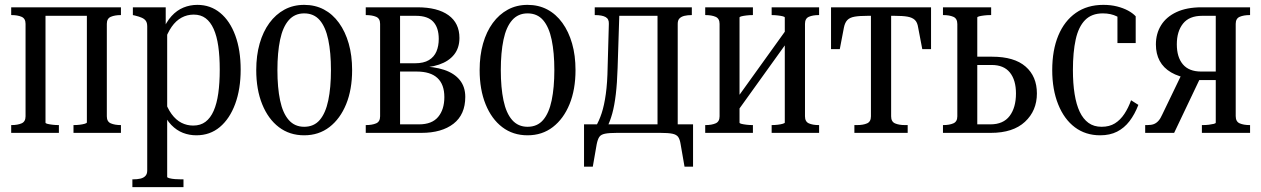

<svg xmlns="http://www.w3.org/2000/svg" viewBox="-20 -546 5183 789"><path d="M85 -68V-448Q85 -470 68.5 -477Q52 -484 28 -484H26V-516H167V-42Q167 -39 175 -37Q183 -35 195.5 -33.5Q208 -32 220 -32H222V0H26V-32H28Q52 -32 68.5 -39Q85 -46 85 -68ZM337 -43V-516H477V-484H476Q452 -484 435.5 -477Q419 -470 419 -448V-68Q419 -46 435.5 -39Q452 -32 476 -32H477V0H282V-32H284Q296 -32 308 -33.5Q320 -35 328.5 -37.5Q337 -40 337 -43ZM129 -481V-516H380V-481Z M734 223H524V191H527Q544 191 557 188Q570 185 577.5 177Q585 169 585 155V-437Q585 -452 579.5 -460Q574 -468 563 -473Q552 -478 535 -482L526 -484V-516H661V-422L667 -419V181Q667 184 676.5 186.5Q686 189 699 190Q712 191 724 191H734ZM787 10Q758 10 732 0Q706 -10 684 -32.5Q662 -55 646 -94L654 -142Q667 -102 685 -77.5Q703 -53 725.5 -41.5Q748 -30 774 -30Q804 -30 824.5 -45.5Q845 -61 858 -90.5Q871 -120 877 -162.5Q883 -205 883 -260Q883 -314 877 -356Q871 -398 858 -427Q845 -456 825 -471Q805 -486 776 -486Q749 -486 726 -473.5Q703 -461 685.5 -436Q668 -411 654 -371L647 -417Q663 -456 685 -480Q707 -504 734 -515Q761 -526 791 -526Q845 -526 885 -493Q925 -460 947 -400Q969 -340 969 -260Q969 -180 946.5 -119Q924 -58 883.5 -24Q843 10 787 10Z M1427 -258Q1427 -178 1402.5 -118Q1378 -58 1334 -24Q1290 10 1230 10Q1170 10 1126 -23.5Q1082 -57 1057.5 -117.5Q1033 -178 1033 -258Q1033 -318 1047 -367Q1061 -416 1087 -451.5Q1113 -487 1149 -506.5Q1185 -526 1230 -526Q1275 -526 1311 -507Q1347 -488 1373 -452Q1399 -416 1413 -367Q1427 -318 1427 -258ZM1120 -258Q1120 -186 1131 -133.5Q1142 -81 1166.5 -53Q1191 -25 1230 -25Q1270 -25 1294 -53Q1318 -81 1329 -133.5Q1340 -186 1340 -258Q1340 -330 1329 -382.5Q1318 -435 1294 -463Q1270 -491 1230 -491Q1191 -491 1166.5 -463Q1142 -435 1131 -382.5Q1120 -330 1120 -258Z M1483 -516H1695Q1778 -516 1823 -483.5Q1868 -451 1868 -390Q1868 -349 1846 -321.5Q1824 -294 1784 -280.5Q1744 -267 1690 -267L1729 -284V-255L1706 -273Q1763 -273 1805 -259Q1847 -245 1869.5 -217Q1892 -189 1892 -148Q1892 -75 1843.5 -37.5Q1795 0 1712 0H1483V-32H1484Q1509 -32 1525.5 -39Q1542 -46 1542 -68V-448Q1542 -470 1525.5 -477Q1509 -484 1484 -484H1483ZM1624 -35H1702Q1755 -35 1780.5 -65.5Q1806 -96 1806 -147Q1806 -199 1777.5 -225.5Q1749 -252 1692 -252H1593V-286H1685Q1721 -286 1742.5 -299Q1764 -312 1773.5 -334.5Q1783 -357 1783 -386Q1783 -432 1760.5 -456.5Q1738 -481 1689 -481H1624Z M2345 -258Q2345 -178 2320.5 -118Q2296 -58 2252 -24Q2208 10 2148 10Q2088 10 2044 -23.5Q2000 -57 1975.5 -117.5Q1951 -178 1951 -258Q1951 -318 1965 -367Q1979 -416 2005 -451.5Q2031 -487 2067 -506.5Q2103 -526 2148 -526Q2193 -526 2229 -507Q2265 -488 2291 -452Q2317 -416 2331 -367Q2345 -318 2345 -258ZM2038 -258Q2038 -186 2049 -133.5Q2060 -81 2084.5 -53Q2109 -25 2148 -25Q2188 -25 2212 -53Q2236 -81 2247 -133.5Q2258 -186 2258 -258Q2258 -330 2247 -382.5Q2236 -435 2212 -463Q2188 -491 2148 -491Q2109 -491 2084.5 -463Q2060 -435 2049 -382.5Q2038 -330 2038 -258Z M2682 0V-516H2823V-484H2822Q2806 -484 2793 -481Q2780 -478 2772.5 -470.5Q2765 -463 2765 -448V0ZM2508 -481V-516H2723V-481ZM2777 47Q2774 27 2767 17Q2760 7 2743 3.5Q2726 0 2693 0H2516Q2483 0 2466 3.5Q2449 7 2442.5 17Q2436 27 2432 47L2416 139H2380V-35H2828V139H2793ZM2477 -270 2482 -448Q2483 -468 2468.5 -476Q2454 -484 2425 -484H2424V-516H2526L2518 -267Q2516 -204 2510.5 -158Q2505 -112 2496 -79.5Q2487 -47 2475 -24H2427Q2442 -49 2452.5 -81Q2463 -113 2469.5 -159.5Q2476 -206 2477 -270Z M2937 -68V-448Q2937 -470 2920.5 -477Q2904 -484 2880 -484H2878V-516H3074V-484H3072Q3060 -484 3047.5 -482.5Q3035 -481 3027 -479Q3019 -477 3019 -474V-42Q3019 -39 3027 -37Q3035 -35 3047.5 -33.5Q3060 -32 3072 -32H3074V0H2878V-32H2880Q2904 -32 2920.5 -39Q2937 -46 2937 -68ZM3205 -42V-474Q3205 -477 3197 -479Q3189 -481 3176.5 -482.5Q3164 -484 3152 -484H3151V-516H3346V-484H3344Q3320 -484 3304 -477Q3288 -470 3288 -448V-68Q3288 -46 3304 -39Q3320 -32 3344 -32H3346V0H3151V-32H3152Q3164 -32 3176.5 -33.5Q3189 -35 3197 -37.5Q3205 -40 3205 -42ZM3018 -99 2992 -119 3206 -417 3232 -397Z M3601 -481V-516H3806V-344H3770L3753 -433Q3750 -454 3739.5 -464Q3729 -474 3709.5 -477.5Q3690 -481 3656 -481ZM3601 -481H3546Q3512 -481 3492 -477.5Q3472 -474 3462 -463.5Q3452 -453 3448 -433L3431 -344H3395V-516H3601ZM3642 -68Q3642 -46 3658 -39Q3674 -32 3699 -32H3710V0H3491V-32H3502Q3527 -32 3543 -39Q3559 -46 3559 -68V-516H3642Z M3996 -35H4050Q4103 -35 4129 -69.5Q4155 -104 4155 -162Q4155 -217 4130 -248Q4105 -279 4055 -279H3979V-313H4057Q4148 -313 4194.5 -272.5Q4241 -232 4241 -162Q4241 -91 4192 -45.5Q4143 0 4052 0H3855V-32H3857Q3881 -32 3897.5 -39Q3914 -46 3914 -68V-447Q3914 -470 3897.5 -477Q3881 -484 3857 -484H3855V-516H4053V-484H4049Q4037 -484 4024.5 -482.5Q4012 -481 4004 -479Q3996 -477 3996 -474Z M4507 -25Q4539 -25 4561.5 -39Q4584 -53 4600.5 -78Q4617 -103 4628 -134L4658 -115Q4643 -76 4621.5 -48Q4600 -20 4570.5 -5Q4541 10 4501 10Q4441 10 4397 -23Q4353 -56 4328.5 -117Q4304 -178 4304 -258Q4304 -340 4329 -400Q4354 -460 4401 -493Q4448 -526 4514 -526Q4545 -526 4570.5 -519.5Q4596 -513 4615.5 -502.5Q4635 -492 4647 -479V-369H4572V-488Q4579 -488 4586.5 -484.5Q4594 -481 4599.5 -474.5Q4605 -468 4607.5 -460Q4610 -452 4608 -443Q4595 -466 4570 -478.5Q4545 -491 4512 -491Q4466 -491 4439 -463.5Q4412 -436 4400.5 -384Q4389 -332 4389 -258Q4389 -203 4396 -159.5Q4403 -116 4417 -86.5Q4431 -57 4453 -41Q4475 -25 4507 -25Z M4976 -481H4920Q4867 -481 4841.5 -449Q4816 -417 4816 -364Q4816 -311 4841 -281.5Q4866 -252 4916 -252H4993V-217H4889L4871 -223Q4824 -230 4792.5 -248.5Q4761 -267 4745.5 -296Q4730 -325 4730 -363Q4730 -408 4751.5 -442.5Q4773 -477 4815 -496.5Q4857 -516 4918 -516H5117V-484H5115Q5091 -484 5074.5 -477Q5058 -470 5058 -448V-69Q5058 -46 5074.5 -39Q5091 -32 5115 -32H5117V0H4919V-32H4923Q4936 -32 4948 -33.5Q4960 -35 4968 -37Q4976 -39 4976 -42ZM4836 -241 4913 -227 4805 0H4686V-32H4695Q4711 -32 4721.5 -36Q4732 -40 4740.5 -49.5Q4749 -59 4756 -75Z"/></svg>

Font: Roboto Serif 120pt ExtraCondensed
Style: Regular
Weight: 400
Width: 2
Designer: Greg Gazdowicz
Foundry: Commercial Type
Version: Version 1.008